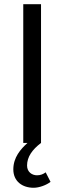

<svg xmlns="http://www.w3.org/2000/svg" viewBox="-20 -676 303 908"><path d="M43 125C43 182 86 212 139 212C166 212 200 199 219 184L196 139C184 148 171 153 155 153C132 153 108 138 108 107C108 66 132 32 174 0V-656H90V0H110C78 29 43 68 43 125Z"/></svg>

Font: Cambridge Sans
Style: Regular
Weight: 400
Version: Version 2.020;PS 002.020;hotconv 1.0.88;makeotf.lib2.5.64775